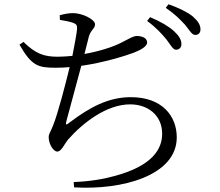

<svg xmlns="http://www.w3.org/2000/svg" viewBox="-20 -840 1040 907"><path d="M811 -605C826 -605 837 -615 837 -631C837 -652 827 -669 803 -692C778 -715 739 -738 689 -759L675 -741C718 -710 745 -679 766 -654C786 -628 796 -606 811 -605ZM902 -675C917 -675 927 -684 927 -701C927 -722 916 -740 890 -763C865 -783 826 -802 776 -820L763 -803C808 -772 831 -748 854 -723C875 -698 886 -675 902 -675ZM244 -520C266 -520 288 -521 309 -523C290 -444 253 -302 231 -248C217 -212 210 -208 210 -192C210 -161 231 -124 251 -124C270 -124 286 -162 300 -179C372 -261 484 -347 595 -347C678 -347 746 -296 746 -208C746 -137 701 -57 523 -9C470 6 405 17 328 20L330 45C558 59 815 -11 815 -191C815 -292 746 -381 598 -381C493 -381 405 -334 311 -263C289 -245 289 -250 295 -273L364 -529C474 -545 571 -576 612 -591C648 -605 675 -622 675 -639C675 -663 647 -670 626 -670C610 -670 589 -657 552 -638C511 -617 446 -597 379 -585L400 -668C409 -699 429 -705 429 -725C429 -748 370 -778 325 -778C305 -778 284 -774 262 -768L263 -746C288 -742 308 -738 323 -733C340 -727 345 -722 344 -703C342 -680 332 -627 322 -576C298 -574 275 -572 253 -572C188 -572 148 -586 91 -642L72 -629C130 -528 160 -520 244 -520Z"/></svg>

Font: Source Han Serif CN
Style: Regular
Weight: 400
Designer: Ryoko NISHIZUKA 西塚涼子 (kana & ideographs); Frank Grießhammer (Latin, Greek & Cyrillic); Wenlong ZHANG 张文龙 (bopomofo); San
Foundry: Adobe
Version: Version 2.003;hotconv 1.1.1;makeotfexe 2.6.0